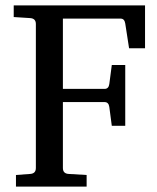

<svg xmlns="http://www.w3.org/2000/svg" viewBox="-20 -691 582 711"><path d="M517.1 -512.2H458L443.8 -604Q440.9 -622.1 426.8 -622.1H212.9V-361.8H367.2Q382.3 -361.8 384.8 -379.9L394 -450.2H443.8V-225.1H394L384.8 -294.9Q382.3 -313 367.2 -313H212.9V-68.8Q212.9 -48.3 233.9 -46.9L300.8 -43V0H39.1V-43L91.8 -46.9Q112.8 -48.3 112.8 -68.8V-602.1Q112.8 -622.6 91.8 -624L30.8 -627.9V-670.9H517.1Z"/></svg>

Font: Ezra SIL
Style: Regular
Weight: 400
Designer: Development by SIL's NRSI team. OpenType tables by Ralph Hancock ( hancock@dircon.co.uk )
Foundry: SIL International, Version 2.51: 2007
Version: Version 2.51, 2007